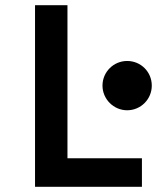

<svg xmlns="http://www.w3.org/2000/svg" viewBox="-20 -720 640 740"><path d="M115 0H527V-110H240V-700H115ZM375 -390C375 -338 418 -295 470 -295C523 -295 565 -338 565 -390C565 -443 523 -485 470 -485C418 -485 375 -443 375 -390Z"/></svg>

Font: CommitMono
Style: 700Regular
Weight: 700
Monospace: yes
Designer: Eigil Nikolajsen
Foundry: Eigil Nikolajsen
Version: Version 1.143